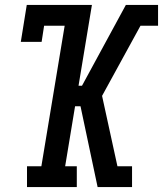

<svg xmlns="http://www.w3.org/2000/svg" viewBox="-20 -755 658 775"><path d="M89 0V-84H147L241 -651H158L148 -586H64L88 -735H351L297 -409H311L488 -735H618V-651H547L392 -368L454 -84H513V0H374L305 -326H283L243 -84H290V0Z"/></svg>

Font: Iosevka Etoile Medium Oblique
Style: Regular
Weight: 500
Italic angle: -9°
Designer: Belleve Invis
Foundry: Belleve Invis
Version: Version 15.5.2; ttfautohint (v1.8.4)